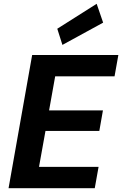

<svg xmlns="http://www.w3.org/2000/svg" viewBox="-20 -989 642 1009"><path d="M25 0 149 -700H602L582 -588H270L238 -409H521L502 -301H219L185 -112H498L478 0ZM308 -753 281 -838 488 -969 522 -870Z"/></svg>

Font: DM Sans 12pt ExtraBold
Style: Italic
Weight: 800
Italic angle: -10°
Version: Version 4.004;gftools[0.9.30]